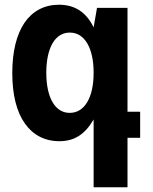

<svg xmlns="http://www.w3.org/2000/svg" viewBox="-20 -580 642 808"><path d="M374 208H516.6V0H569.8V-109.9H516.6V-546.9H388.2L374 -464.8C343.3 -528.3 295.4 -560.1 228 -560.1C167 -560.1 117.2 -533.7 83.5 -484.9C49.8 -435.5 31.7 -363.8 31.7 -272.5C31.7 -180.2 50.3 -108.9 84.5 -60.5C118.2 -12.7 167.5 14.2 229.5 14.2C293.5 14.2 336.9 -14.2 374 -77.1ZM273.4 -105C242.7 -105 218.3 -120.6 201.2 -149.9C184.1 -179.2 174.8 -221.7 174.8 -273.9C174.8 -300.8 177.2 -323.7 181.6 -344.7C186 -364.7 192.4 -382.8 201.2 -397.9C217.3 -425.8 241.7 -442.9 273.9 -442.9C305.7 -442.9 330.1 -426.3 347.2 -397.5C364.7 -367.7 374 -326.2 374 -273.9C374 -220.7 364.3 -179.2 347.2 -150.4C330.1 -121.6 305.2 -105 273.4 -105Z"/></svg>

Font: Hack
Style: Bold
Weight: 700
Monospace: yes
Designer: Christopher Simpkins
Foundry: Christopher Simpkins
Version: Version 2.010